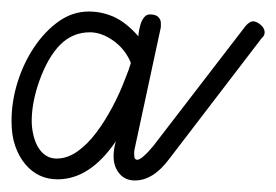

<svg xmlns="http://www.w3.org/2000/svg" viewBox="-25 -322 479 333"><path d="M401 -277Q408 -285 414 -285Q420 -285 427 -279Q434 -273 434 -266Q434 -260 429 -256L269 -47Q241 -9 209 -9Q192 -9 182 -21Q172 -33 172 -51Q172 -64 176 -77Q131 -11 75 -11Q58 -11 44 -17.5Q30 -24 19 -37Q8 -50 1.5 -68.5Q-5 -87 -5 -112Q-5 -146 5.5 -179.5Q16 -213 34.5 -240.5Q53 -268 77 -285Q101 -302 129 -302Q152 -302 173 -292.5Q194 -283 215 -259Q215 -262 216 -268Q217 -274 219 -280.5Q221 -287 225 -292Q229 -297 235 -297Q245 -297 249.5 -292.5Q254 -288 254 -282Q254 -276 254 -275L209 -66Q207 -58 208 -51Q208 -46 212 -45Q216 -44 224 -51Q232 -58 241 -69ZM192 -185Q196 -195 198 -200.5Q200 -206 202 -213Q192 -237 171.5 -251.5Q151 -266 131 -266Q101 -266 79.5 -244.5Q58 -223 43 -181Q30 -144 30 -112Q30 -100 33 -87.5Q36 -75 41.5 -66Q47 -57 55 -52Q63 -47 73 -47Q92 -47 109.5 -59.5Q127 -72 142 -92Q157 -112 170 -136.5Q183 -161 192 -185Z"/></svg>

Font: Gruenewald VA
Style: Regular
Weight: 400
Designer: Peter Wiegel
Foundry: Peter Wiegel, nach dem Schriftentwurf von Dr. H. Gr¸newald
Version: Version 0.007